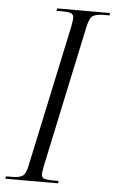

<svg xmlns="http://www.w3.org/2000/svg" viewBox="-75 -750 473 787"><g transform="rotate(5 161.5 -357.0)"><path d="M-23 0 -21 -10H4Q32 -10 46 -18Q60 -26 67 -59L192 -644Q195 -659 196 -667.5Q197 -676 197 -682Q197 -695 185.5 -699.5Q174 -704 151 -704H126L128 -714H346L344 -704H319Q290 -704 276 -695Q262 -686 254 -648L131 -71Q129 -60 127 -49Q125 -38 125 -32Q125 -17 137.5 -13.5Q150 -10 173 -10H196L194 0Z"/></g></svg>

Font: Noto Serif Display ExtraCondensed Light
Style: Italic
Weight: 300
Width: 2
Italic angle: -12°
Designer: Monotype Design Team
Foundry: Monotype Imaging Inc.
Version: Version 2.009